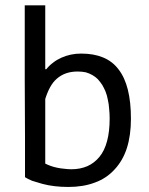

<svg xmlns="http://www.w3.org/2000/svg" viewBox="-20 -703 567 731"><path d="M75.2 -28.3Q85.9 -21.5 102.5 -14.6Q120.1 -8.8 141.6 -2.9Q163.1 2.9 188.5 5.9Q212.9 8.8 240.2 8.8Q296.9 8.8 340.8 -7.8Q384.8 -23.4 416 -57.6Q447.3 -90.8 462.9 -138.7Q478.5 -187.5 478.5 -251Q478.5 -314.5 466.8 -361.3Q455.1 -408.2 431.6 -438.5Q408.2 -469.7 372.1 -484.4Q336.9 -499 289.1 -499Q268.6 -499 250 -495.1Q231.4 -491.2 213.9 -483.4Q196.3 -475.6 182.6 -464.8Q168 -454.1 156.2 -439.5Q155.3 -439.5 152.3 -439.5Q152.3 -500 152.3 -682.6Q132.8 -682.6 74.2 -682.6Q74.2 -645.5 74.2 -574.2Q74.2 -503.9 74.2 -400.4Q75.2 -273.4 75.2 -179.7Q75.2 -85.9 75.2 -28.3ZM332 -417Q343.8 -410.2 352.5 -401.4Q361.3 -391.6 369.1 -379.9Q376 -368.2 381.8 -354.5Q387.7 -339.8 390.6 -323.2Q394.5 -306.6 395.5 -289.1Q397.5 -271.5 397.5 -252Q397.5 -202.1 387.7 -166Q377.9 -128.9 358.4 -105.5Q338.9 -82 312.5 -70.3Q285.2 -58.6 252 -58.6Q238.3 -58.6 224.6 -60.5Q210.9 -61.5 197.3 -64.5Q183.6 -67.4 172.9 -71.3Q162.1 -75.2 152.3 -80.1Q152.3 -162.1 152.3 -326.2Q160.2 -351.6 170.9 -371.1Q181.6 -390.6 196.3 -403.3Q211.9 -417 231.4 -423.8Q251 -430.7 275.4 -430.7Q292 -430.7 306.6 -427.7Q320.3 -423.8 332 -417Z"/></svg>

Font: Aptus Gothic JP
Style: Medium
Weight: 400
Designer: Fuminori Ogawa / Motoya
Version: Version 1